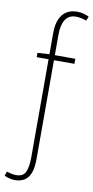

<svg xmlns="http://www.w3.org/2000/svg" viewBox="-131 -776 512 1052"><g transform="rotate(10 125.0 -250.0)"><path d="M32 234Q19 234 2 230Q-15 226 -26 220L-18 196Q-9 199 6 202.5Q21 206 34 206Q76 206 88 175Q100 144 100 98V-596Q100 -643 113.5 -673.5Q127 -704 151.5 -719Q176 -734 210 -734Q225 -734 243 -730Q261 -726 276 -718L266 -694Q235 -706 208 -706Q168 -706 149 -676Q130 -646 130 -592V102Q130 148 119 177Q108 206 86.5 220Q65 234 32 234ZM34 -450V-474L100 -478H244V-450Z"/></g></svg>

Font: Source Sans 3 ExtraLight ExtraLight
Style: Regular
Weight: 250
Version: Version 3.052;hotconv 1.1.0;makeotfexe 2.6.0